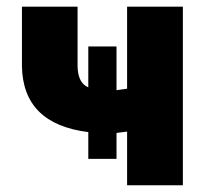

<svg xmlns="http://www.w3.org/2000/svg" viewBox="-20 -548 604 568"><path d="M521 0H356V-158.7L324.7 -154.8V-78.1H241.2V-157.2Q47.9 -181.2 44.9 -352.1V-528.3H209.5V-350.6Q210.9 -302.2 241.2 -289.6V-410.6H324.7V-281.2L356 -285.6V-528.3H521Z"/></svg>

Font: Roboto
Style: Regular
Weight: 900
Designer: Google
Version: Version 2.001171; 2014